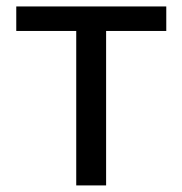

<svg xmlns="http://www.w3.org/2000/svg" viewBox="-20 -563 554 583"><path d="M211.5 0V-469H29.4V-543.4H484.9V-469H302.2V0Z"/></svg>

Font: Noto Sans TC Thin
Style: Regular
Weight: 100
Designer: Ryoko NISHIZUKA 西塚涼子 (kana, bopomofo & ideographs); Paul D. Hunt (Latin, Greek & Cyrillic); Sandoll Communications 산돌커뮤니
Foundry: Adobe
Version: Version 2.004-H2;hotconv 1.0.118;makeotfexe 2.5.65603